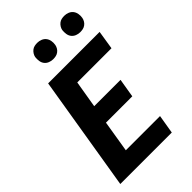

<svg xmlns="http://www.w3.org/2000/svg" viewBox="-278 -1055 1155 1155"><g transform="rotate(-45 300.0 -477.0)"><path d="M29 0 150 -735H588L569 -615H278L249 -442H473L453 -322H229L196 -120H487L467 0ZM505 -816Q489 -816 474 -822Q459 -828 449.5 -840Q440 -852 437.5 -868.5Q435 -885 437 -902Q439 -913 445.5 -923.5Q452 -934 461.5 -941.5Q471 -949 482.5 -951.5Q494 -954 506 -954Q522 -954 537 -948Q552 -942 561.5 -930Q571 -918 574 -901.5Q577 -885 574 -868Q572 -857 566 -846.5Q560 -836 550 -828.5Q540 -821 528.5 -818.5Q517 -816 505 -816ZM275 -816Q259 -816 244 -822Q229 -828 219.5 -840Q210 -852 207.5 -868.5Q205 -885 207 -902Q209 -913 215.5 -923.5Q222 -934 231.5 -941.5Q241 -949 252.5 -951.5Q264 -954 276 -954Q292 -954 307 -948Q322 -942 331.5 -930Q341 -918 344 -901.5Q347 -885 344 -868Q342 -857 336 -846.5Q330 -836 320 -828.5Q310 -821 298.5 -818.5Q287 -816 275 -816Z"/></g></svg>

Font: Iosevka Aile Heavy
Style: Italic
Weight: 900
Italic angle: -9°
Designer: Belleve Invis
Foundry: Belleve Invis
Version: Version 31.1.0; ttfautohint (v1.8.4)